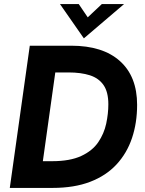

<svg xmlns="http://www.w3.org/2000/svg" viewBox="-20 -921 711 941"><path d="M28 0 126 -697H329Q484 -697 568 -621.5Q652 -546 652 -407Q652 -319 627 -244.5Q602 -170 551 -115Q500 -60 422 -30Q344 0 237 0ZM190 -131H235Q323 -131 378 -156.5Q433 -182 461.5 -224Q490 -266 500.5 -315Q511 -364 511 -410Q511 -470 487.5 -504Q464 -538 420.5 -552Q377 -566 315 -566H251ZM391 -733 274 -901H366L410 -836L479 -901H588Z"/></svg>

Font: Hanken Grotesk ExtraBold
Style: Italic
Weight: 800
Italic angle: -8°
Designer: Alfredo Marco Pradil
Foundry: Hanken Design Co.
Version: Version 3.013